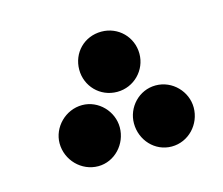

<svg xmlns="http://www.w3.org/2000/svg" viewBox="-55 -322 486 419"><g transform="rotate(-15 188.5 -113.0)"><path d="M203 -118C241 -118 271 -149 271 -186C271 -224 241 -254 203 -254C164 -254 135 -224 135 -186C135 -149 164 -118 203 -118ZM121 28C158 28 188 -4 188 -42C188 -78 158 -110 121 -110C83 -110 52 -78 52 -42C52 -4 83 28 121 28ZM287 28C325 28 355 -4 355 -42C355 -78 325 -110 287 -110C249 -110 220 -78 220 -42C220 -4 249 28 287 28Z"/></g></svg>

Font: Noto Sans Arabic UI SmCn XBd
Style: Regular
Weight: 800
Width: 4
Designer: Monotype Design Team, Nadine Chahine and Nizar Qandah
Foundry: Monotype Imaging Inc.
Version: Version 2.010